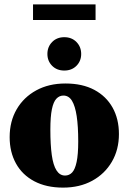

<svg xmlns="http://www.w3.org/2000/svg" viewBox="-20 -840 586 875"><path d="M276.5 -40Q295.5 -40 308.8 -54Q322 -68 329.2 -102Q336.5 -136 336.5 -195.5Q336.5 -264.5 329.5 -310.8Q322.5 -357 308 -380.8Q293.5 -404.5 269 -404.5Q250.5 -404.5 237 -390.2Q223.5 -376 216.5 -342.2Q209.5 -308.5 209.5 -249Q209.5 -180 216 -133.5Q222.5 -87 237.5 -63.5Q252.5 -40 276.5 -40ZM267.5 15Q191 15 136.2 -14Q81.5 -43 52.8 -95Q24 -147 24 -215Q24 -287 56 -342Q88 -397 145.2 -428.2Q202.5 -459.5 278 -459.5Q355.5 -459.5 409.8 -430.5Q464 -401.5 493 -349.8Q522 -298 522 -229Q522 -158 489.8 -102.8Q457.5 -47.5 400.2 -16.2Q343 15 267.5 15ZM273 -518.5Q239 -518.5 217.5 -540.2Q196 -562 196 -594Q196 -626.5 217.5 -648.5Q239 -670.5 273 -670.5Q307 -670.5 328.5 -648.5Q350 -626.5 350 -594Q350 -562 328.5 -540.2Q307 -518.5 273 -518.5ZM130.5 -749V-820H415.5V-749Z"/></svg>

Font: Newsreader 24pt ExtraBold
Style: Regular
Weight: 800
Designer: Hugues Gentile
Foundry: Production Type
Version: Version 1.003